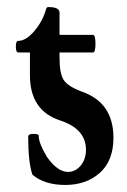

<svg xmlns="http://www.w3.org/2000/svg" viewBox="-20 -514 360 545"><path d="M165 11Q107 11 72 -18Q60 -54 60 -126Q60 -134 75 -134Q84 -134 87.5 -132Q91 -130 90 -126Q91 -106 113 -69Q143 -26 173 -26Q194 -26 209 -44Q224 -62 224 -89Q224 -148 151 -172Q65 -200 65 -300V-365H32Q25 -365 25 -381.5Q25 -398 32 -398Q54 -398 78 -426.5Q102 -455 111 -489Q113 -494 117 -494Q149 -494 149 -478V-415H244Q251 -415 251 -390Q251 -365 244 -365H149V-349Q149 -306 160.5 -287.5Q172 -269 212 -254Q302 -223 302 -123Q302 -58 263.5 -23.5Q225 11 165 11Z"/></svg>

Font: Junicode Cond Medium
Style: Regular
Weight: 500
Width: 3
Designer: Peter S. Baker
Version: Version 2.201